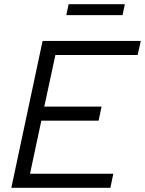

<svg xmlns="http://www.w3.org/2000/svg" viewBox="-20 -895 691 915"><path d="M34 0 183 -700H651L636 -633H244L191 -387H464L450 -320H177L123 -67H520L506 0ZM296 -823 307 -875H575L564 -823Z"/></svg>

Font: Red Hat Text
Style: Italic
Weight: 300
Italic angle: -12°
Designer: Pentagram, MCKL
Foundry: Pentagram, MCKL
Version: Version 1.023